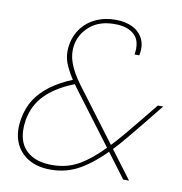

<svg xmlns="http://www.w3.org/2000/svg" viewBox="-81 -788 831 876"><g transform="rotate(10 334.5 -349.5)"><path d="M545 0 263 -375Q223 -429 205 -472Q187 -515 196 -566Q204 -610 230 -643Q256 -676 295.5 -694Q335 -712 385 -712Q431 -712 464 -695.5Q497 -679 512.5 -647.5Q528 -616 519 -571H497Q507 -633 476 -662.5Q445 -692 384 -692Q314 -692 271 -656Q228 -620 218 -567Q211 -524 226 -482.5Q241 -441 278 -391L572 0ZM210 13Q149 13 106.5 -12.5Q64 -38 45.5 -84Q27 -130 38 -192Q47 -244 72.5 -283.5Q98 -323 141 -354.5Q184 -386 244 -410L254 -414L272 -399L244 -387Q165 -355 118.5 -307.5Q72 -260 60 -191Q51 -138 64 -97Q77 -56 115 -32.5Q153 -9 214 -9Q282 -9 337 -40.5Q392 -72 455 -138Q484 -168 516.5 -206.5Q549 -245 586 -291L642 -360H667L592 -267Q558 -225 527.5 -188.5Q497 -152 468 -122Q404 -56 343.5 -21.5Q283 13 210 13Z"/></g></svg>

Font: DM Sans 11pt Thin
Style: Italic
Weight: 250
Italic angle: -10°
Version: Version 4.004;gftools[0.9.30]